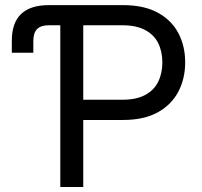

<svg xmlns="http://www.w3.org/2000/svg" viewBox="-20 -748 810 768"><path d="M27.3 -537.1V-585Q27.3 -656.7 64.5 -692.1Q101.6 -727.5 175.3 -727.5H221.2V-647H175.8Q143.6 -647 128.4 -631.8Q113.3 -616.7 113.3 -584V-537.1ZM221.2 0V-727.5H472.7Q555.7 -727.5 610.8 -697.5Q666 -667.5 693.4 -615.7Q720.7 -564 720.7 -498.5Q720.7 -433.1 693.1 -380.9Q665.5 -328.6 610.4 -298.3Q555.2 -268.1 472.2 -268.1H288.1V-349.1H469.2Q525.4 -349.1 560.8 -368.2Q596.2 -387.2 612.8 -421.1Q629.4 -455.1 629.4 -498.5Q629.4 -542 612.8 -575.4Q596.2 -608.9 560.5 -627.9Q524.9 -647 468.3 -647H313V0Z"/></svg>

Font: Inter 18pt
Style: Regular
Weight: 400
Designer: Rasmus Andersson
Foundry: rsms
Version: Version 4.001;git-66647c0bb